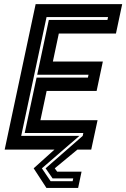

<svg xmlns="http://www.w3.org/2000/svg" viewBox="-20 -720 608 924"><path d="M203.5 184.5 142 90 242 0H2.5L151.5 -700H568L538 -558.5H263L234.5 -424H475L445 -282.5H204.5L174.5 -141.5H449.5L419 0H352.5L243.5 90L255 106H372.5L356 184.5ZM223.5 152H329.5L332.5 138.5H233L199.5 90L378 -66L381 -80H99L156 -346.5H403L406 -360.5H159L215 -624H497L500 -638H204L82 -66H362L181.5 90Z"/></svg>

Font: Tourney Thin
Style: Italic
Weight: 100
Italic angle: -12°
Designer: Tyler Finck
Foundry: Etcetera Type Co
Version: Version 1.015